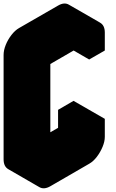

<svg xmlns="http://www.w3.org/2000/svg" viewBox="-63 -996 646 1068"><path d="M217 -740 433 -865Q467 -885 493.5 -870Q520 -855 520 -815V-715L433 -665V-765L217 -640V-60L433 -185V-285L520 -335V-235Q520 -209 507.5 -179Q495 -149 475.5 -123.5Q456 -98 433 -85L217 40Q182 60 156 45Q130 30 130 -10V-590Q130 -617 142 -646.5Q154 -676 174 -701.5Q194 -727 217 -740ZM520 -335 433 -285 260 -385 346 -435ZM433 -285V-185L260 -285V-385ZM433 -185 217 -60 43 -160 260 -285ZM433 -765V-665L260 -765V-865ZM494 -870Q467 -885 433 -865L217 -740Q194 -727 174 -701.5Q154 -676 142 -646.5Q130 -617 130 -590V-10Q130 30 156 45L-17 -55Q-43 -70 -43 -110V-690Q-43 -717 -31 -746.5Q-19 -776 0.7 -801.5Q20.4 -827 43 -840L260 -965Q294.4 -985 320 -970Z"/></svg>

Font: Nabla Normal
Style: Regular
Weight: 400
Designer: Arthur Reinders Folmer
Version: Version 1.000